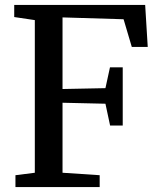

<svg xmlns="http://www.w3.org/2000/svg" viewBox="-20 -763 652 783"><path d="M122 -58.5V-681L38 -693.5V-743H572L582.5 -571.5H517.5L484 -684.5L235 -692V-400L410 -403.5L428.5 -488.5H480.5V-251H429L410 -340L235 -344V-58.5L386.5 -48.5V0H43V-48.5Z"/></svg>

Font: Merriweather 28pt Medium
Style: Regular
Weight: 500
Version: Version 2.100